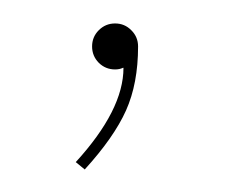

<svg xmlns="http://www.w3.org/2000/svg" viewBox="-20 -58 200 167"><path d="M100.1 -17.6Q100.1 14.6 89.6 38.1Q79.1 61.5 53.7 89.4L45.9 83Q87.4 37.6 87.4 1H86.9Q84 2.4 80.1 2.4Q71.8 2.4 65.9 -3.4Q60.1 -9.3 60.1 -17.6Q60.1 -25.9 65.9 -31.7Q71.8 -37.6 80.1 -37.6Q88.4 -37.6 94.2 -31.7Q100.1 -25.9 100.1 -17.6Z"/></svg>

Font: ZnikomitNo24
Style: Thin
Weight: 300
Designer: gluk
Foundry: gluk
Version: Version 0.55